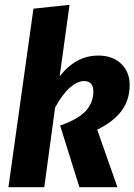

<svg xmlns="http://www.w3.org/2000/svg" viewBox="-20 -778 559 798"><path d="M228 -461Q263 -505 302.5 -526Q342 -547 389 -547Q448 -547 483.5 -513Q519 -479 519 -425Q519 -364 486 -318.5Q453 -273 384 -239L468 0H310L230 -256Q306 -283 337 -317.5Q368 -352 368 -398Q368 -441 329 -441Q301 -441 270 -413.5Q239 -386 209 -331L164 0H15L119 -742L269 -758Z"/></svg>

Font: Fira Sans Condensed
Style: Bold Italic
Weight: 700
Width: 3
Italic angle: -8°
Designer: Carrois Corporate & Edenspiekermann AG
Foundry: Carrois Corporate GbR & Edenspiekermann AG
Version: Version 4.203